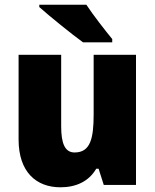

<svg xmlns="http://www.w3.org/2000/svg" viewBox="-20 -786 658 816"><path d="M347 -766H147V-756C187 -720 287 -639 333 -606H457V-620C429 -654 375 -723 347 -766ZM558 -553H378V-300C378 -197 364 -138 297 -138C256 -138 240 -176 240 -249V-553H59V-193C59 -56 133 10 237 10C302 10 357 -14 389 -69H399L421 0H558Z"/></svg>

Font: Noto Sans Thai SemCond Blk
Style: Regular
Weight: 900
Width: 4
Designer: Monotype Design Team
Foundry: Monotype Imaging Inc.
Version: Version 2.002